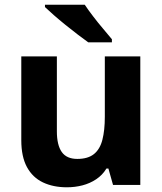

<svg xmlns="http://www.w3.org/2000/svg" viewBox="-20 -786 690 816"><path d="M576.3 -546.4V0H460.4L440.7 -69.8H432.4Q415.4 -41.8 388.7 -24.1Q362 -6.4 330.3 1.8Q298.6 10 264.2 10Q206.3 10 162.5 -10.8Q118.7 -31.6 94.6 -75.8Q70.5 -120.1 70.5 -189.9V-546.4H221.7V-227.6Q221.7 -169.7 242.4 -140.1Q263.2 -110.6 308.4 -110.6Q353.7 -110.6 379.4 -131.3Q405 -151.9 415.2 -192.1Q425.5 -232.2 425.5 -289.9V-546.4ZM340.1 -766Q354.8 -744 375.6 -716.8Q396.3 -689.6 418.2 -663.9Q440 -638.2 455.6 -619.2V-606H355.2Q336.3 -619.4 310.8 -638.9Q285.2 -658.4 258.6 -679.9Q232 -701.4 208.8 -721.7Q185.6 -742 171.1 -756V-766Z"/></svg>

Font: Noto Sans Khmer UI
Style: Regular
Weight: 400
Designer: Danh Hong and the Monotype Design Team
Foundry: Monotype Imaging Inc.
Version: Version 2.002